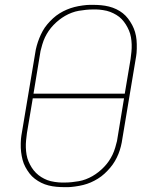

<svg xmlns="http://www.w3.org/2000/svg" viewBox="-20 -763 640 791"><path d="M246 8Q229 8 212.5 6.5Q196 5 180 1Q164 -3 150 -10Q136 -17 123.5 -26.5Q111 -36 101.5 -48.5Q92 -61 84.5 -75Q77 -89 73 -104.5Q69 -120 67 -136.5Q65 -153 65.5 -172.5Q66 -192 68 -204L125 -544Q127 -559 131.5 -575Q136 -591 142 -606Q148 -621 156 -635.5Q164 -650 175 -663Q186 -676 198.5 -687.5Q211 -699 225.5 -708Q240 -717 255.5 -723.5Q271 -730 286.5 -734Q302 -738 320.5 -740.5Q339 -743 350 -743H363Q380 -743 396.5 -741.5Q413 -740 429 -736Q445 -732 459.5 -725Q474 -718 486 -708.5Q498 -699 507.5 -686.5Q517 -674 524.5 -660Q532 -646 536.5 -630.5Q541 -615 542.5 -598.5Q544 -582 543.5 -562.5Q543 -543 541 -532L484 -191Q482 -176 478 -160Q474 -144 468 -129Q462 -114 453.5 -99.5Q445 -85 434 -72Q423 -59 410.5 -47.5Q398 -36 383.5 -27Q369 -18 354 -11.5Q339 -5 323 -1Q307 3 288.5 5.5Q270 8 260 8ZM118 -377H494L518 -520Q520 -535 521.5 -550Q523 -565 522.5 -580Q522 -595 519.5 -609.5Q517 -624 511.5 -637Q506 -650 498.5 -662Q491 -674 481.5 -684Q472 -694 459.5 -701.5Q447 -709 434 -714Q421 -719 404 -721.5Q387 -724 377 -724H363Q349 -724 334 -722.5Q319 -721 304.5 -718.5Q290 -716 275.5 -710.5Q261 -705 248 -697.5Q235 -690 223 -680.5Q211 -671 200 -659.5Q189 -648 180.5 -635.5Q172 -623 165.5 -609.5Q159 -596 154 -579Q149 -562 147 -553ZM234 -11H247Q261 -11 275.5 -12.5Q290 -14 304.5 -16.5Q319 -19 333.5 -24.5Q348 -30 361 -37.5Q374 -45 386 -54.5Q398 -64 409 -75.5Q420 -87 428.5 -99.5Q437 -112 443.5 -125.5Q450 -139 455 -156Q460 -173 462 -182L491 -358H115L91 -215Q89 -200 87.5 -185Q86 -170 86.5 -155Q87 -140 89.5 -125.5Q92 -111 97.5 -98Q103 -85 110.5 -73Q118 -61 128 -51Q138 -41 150 -33.5Q162 -26 175 -21Q188 -16 205.5 -13.5Q223 -11 234 -11Z"/></svg>

Font: Iosevka Aile Thin Oblique
Style: Regular
Weight: 100
Italic angle: -9°
Designer: Belleve Invis
Foundry: Belleve Invis
Version: Version 31.1.0; ttfautohint (v1.8.4)